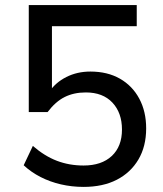

<svg xmlns="http://www.w3.org/2000/svg" viewBox="-20 -725 640 754"><path d="M308 9Q262 9 219 -1Q176 -11 139 -30Q102 -49 73 -76L109 -152Q155 -112 203.5 -93.5Q252 -75 308 -75Q379 -75 419 -112.5Q459 -150 459 -216Q459 -282 421.5 -322Q384 -362 317 -362Q270 -362 234 -344Q198 -326 167 -285H93V-705H517V-622H184V-365H174Q198 -401 240.5 -422.5Q283 -444 335 -444Q402 -444 451 -416Q500 -388 527 -337.5Q554 -287 554 -221Q554 -150 523.5 -98.5Q493 -47 438.5 -19Q384 9 308 9Z"/></svg>

Font: Nunito Sans 12pt ExtraLight 9pt Medium
Style: Regular
Weight: 500
Version: Version 3.101;gftools[0.9.27]